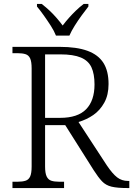

<svg xmlns="http://www.w3.org/2000/svg" viewBox="-20 -951 674 971"><path d="M43 0V-32H70Q93 -32 109 -37Q125 -42 132.5 -58.5Q140 -75 140 -109V-605Q140 -639 132.5 -655.5Q125 -672 109 -677Q93 -682 70 -682H43V-714H282Q368 -714 422.5 -694Q477 -674 503 -633Q529 -592 529 -526Q529 -471 507.5 -432Q486 -393 452 -369.5Q418 -346 377 -334L520 -115Q549 -72 572.5 -54Q596 -36 627 -36H634V0H624Q573 0 544 -7Q515 -14 496 -34Q477 -54 454 -90L310 -318H208V-109Q208 -75 216 -58.5Q224 -42 239.5 -37Q255 -32 278 -32H304V0ZM284 -355Q373 -355 415.5 -398.5Q458 -442 458 -524Q458 -577 442.5 -610.5Q427 -644 389 -660Q351 -676 285 -676H208V-355ZM263 -771Q254 -794 237 -820.5Q220 -847 201.5 -873Q183 -899 167 -918V-931H191Q213 -914 231.5 -896.5Q250 -879 266 -860.5Q282 -842 297 -822Q312 -842 328.5 -860.5Q345 -879 363 -896.5Q381 -914 403 -931H427V-918Q412 -899 393 -873Q374 -847 357.5 -820.5Q341 -794 331 -771Z"/></svg>

Font: Noto Serif Thai Light
Style: Regular
Weight: 300
Version: Version 2.001